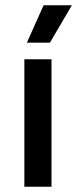

<svg xmlns="http://www.w3.org/2000/svg" viewBox="-20 -709 292 729"><path d="M72.5 0V-484H175.5V0ZM145.5 -689H252V-687.5L169.5 -547H82.5V-548Z"/></svg>

Font: Anek Gurmukhi Medium SemiExpanded
Style: Regular
Weight: 500
Width: 6
Version: Version 1.003